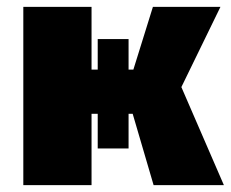

<svg xmlns="http://www.w3.org/2000/svg" viewBox="-20 -540 673 560"><path d="M355 -107V-208H367L428 0H633L509 -286L623 -520H426L369 -337H355V-426H265V-337H247V-520H48V0H247V-208H265V-107Z"/></svg>

Font: Fixel Text Black
Style: Regular
Weight: 900
Width: 4
Designer: AlfaBravo + MacPaw
Foundry: Kyrylo Tkachov, Marchela Mozhyna, Serhii Makarenko, Maria Weinstein, Zakhar Kryvoshyya
Version: Version 1.211